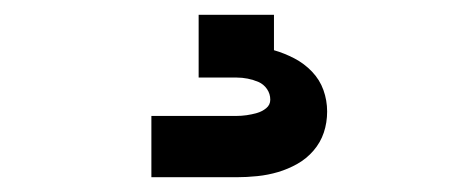

<svg xmlns="http://www.w3.org/2000/svg" viewBox="-20 -20 640 260"><path d="M185 220V137H300Q307 137 314 136Q321 135 328 133Q335 131 340.5 126.5Q346 122 346 115Q346 107 341.5 100.5Q337 94 330 91Q323 88 315.5 86.5Q308 85 300 85H249V0H351V48Q365 52 378.5 59Q392 66 402.5 77Q413 88 418 102Q423 116 423 131Q423 146 418.5 159.5Q414 173 404.5 184Q395 195 382.5 202Q370 209 356.5 213Q343 217 328.5 218.5Q314 220 300 220Z"/></svg>

Font: Iosevka SS04 Heavy Extended
Style: Regular
Weight: 900
Width: 7
Monospace: yes
Designer: Belleve Invis
Foundry: Belleve Invis
Version: Version 19.0.0; ttfautohint (v1.8.4)